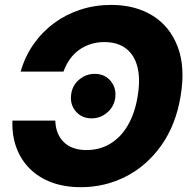

<svg xmlns="http://www.w3.org/2000/svg" viewBox="-20 -759 775 790"><path d="M313 11.2Q244.6 11.2 191.2 -9Q137.7 -29.3 101.3 -66.2Q64.9 -103 46.9 -153.1Q28.8 -203.1 31.2 -262.7H207.5Q208.5 -233.9 217.5 -211.7Q226.6 -189.5 243.2 -173.6Q259.8 -157.7 283 -149.7Q306.2 -141.6 335.4 -141.6Q390.6 -141.6 434.1 -168Q477.5 -194.3 506.3 -243.9Q535.2 -293.5 546.4 -363.3Q558.1 -433.1 545.7 -482.9Q533.2 -532.7 498.5 -559.3Q463.9 -585.9 408.7 -585.9Q379.4 -585.9 353.3 -577.6Q327.1 -569.3 305.4 -553.7Q283.7 -538.1 267.6 -515.6Q251.5 -493.2 241.2 -464.4H64.9Q83 -527.3 118.7 -577.9Q154.3 -628.4 203.1 -664.3Q252 -700.2 311.5 -719.5Q371.1 -738.8 437.5 -738.8Q536.6 -738.8 607.9 -694.6Q679.2 -650.4 711.2 -566.4Q743.2 -482.4 723.1 -363.3Q703.6 -245.1 644 -161.1Q584.5 -77.1 498.5 -33Q412.6 11.2 313 11.2ZM356.9 -272Q315.4 -272 290.8 -302Q266.1 -332 273.4 -374.5Q278.8 -409.2 306.6 -432.1Q334.5 -455.1 369.6 -455.1Q411.6 -455.1 436 -425Q460.4 -395 453.6 -352.5Q447.8 -318.4 420.2 -295.2Q392.6 -272 356.9 -272Z"/></svg>

Font: Inter 28pt ExtraBold
Style: Italic
Weight: 800
Italic angle: -9.3988°
Designer: Rasmus Andersson
Foundry: rsms
Version: Version 4.001;git-66647c0bb